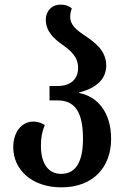

<svg xmlns="http://www.w3.org/2000/svg" viewBox="-20 -793 541 826"><path d="M244 13C383 13 458 -76 458 -195C458 -311 399 -378 320 -393V-395C399 -415 437 -456 437 -511C437 -577 386 -612 342 -642C309 -664 282 -686 282 -720C282 -732 284 -744 289 -757C278 -766 264 -773 241 -773C200 -773 177 -743 177 -709C177 -657 212 -627 248 -601C284 -575 316 -549 316 -501C316 -455 287 -423 227 -423H193V-361H228C301 -361 337 -313 337 -196C337 -95 305 -45 243 -45C187 -45 156 -91 156 -165C156 -201 161 -228 173 -255C157 -265 140 -270 124 -270C72 -270 37 -224 37 -159C37 -65 115 13 244 13Z"/></svg>

Font: Noto Serif Georgian Condensed SemiBold
Style: Regular
Weight: 600
Width: 3
Designer: Monotype Design Team, Akaki Razmadze
Foundry: Google LLC
Version: Version 2.003